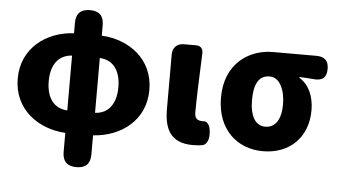

<svg xmlns="http://www.w3.org/2000/svg" viewBox="-58 -821 1971 1123"><g transform="rotate(5 927.0 -259.0)"><path d="M255 -168C234 -195 222 -234 222 -285C222 -386 269 -441 345 -446V-285V-124C307 -126 276 -141 255 -168ZM345 105V121C345 175 373 202 427 202C481 202 508 175 508 121V105V8C667 -1 813 -103 813 -285C813 -466 668 -569 508 -577V-639C508 -693 481 -720 427 -720C373 -720 345 -693 345 -639V-577C186 -569 40 -466 40 -285C40 -103 186 -1 345 8ZM598 -402C619 -375 631 -336 631 -285C631 -183 583 -128 508 -124V-285V-446C546 -444 577 -429 598 -402Z M925 -377V-185C925 -66 962 14 1094 14C1118 14 1137 12 1153 9C1188 -3 1190 -51 1184 -87C1181 -109 1165 -135 1143 -130C1142 -130 1142 -130 1141 -130C1108 -130 1092 -141 1092 -179C1092 -259 1098 -403 1103 -526C1104 -553 1089 -569 1063 -569H1015H990C951 -569 925 -543 925 -504Z M1320 -497C1268 -449 1234 -376 1234 -278C1234 -89 1355 14 1505 14C1659 14 1768 -87 1768 -249C1768 -333 1736 -400 1681 -432V-437C1711 -436 1737 -434 1762 -432C1814 -426 1841 -446 1841 -498C1841 -547 1817 -569 1768 -569H1677H1513C1442 -569 1372 -545 1320 -497ZM1440 -168C1425 -194 1416 -231 1416 -278C1416 -384 1451 -425 1507 -425C1537 -425 1560 -408 1575 -379C1591 -351 1599 -312 1599 -268C1599 -180 1565 -130 1507 -130C1479 -130 1456 -143 1440 -168Z"/></g></svg>

Font: GenSenRounded2 TW H
Style: Regular
Weight: 900
Version: Version 2.100;PS 2.1;hotconv 16.6.51;makeotf.lib2.5.65220 DE